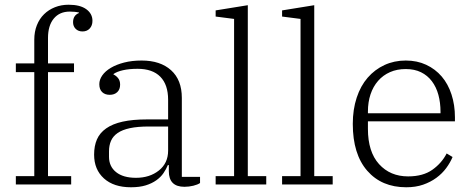

<svg xmlns="http://www.w3.org/2000/svg" viewBox="-20 -780 1993 812"><path d="M47 -35H125V-475H47V-512H125V-612Q125 -646 136 -673.5Q147 -701 166.5 -720Q186 -739 212.5 -749.5Q239 -760 270 -760Q319 -760 345 -741Q371 -722 371 -692Q371 -672 359.5 -659.5Q348 -647 329 -647Q311 -647 300 -658Q289 -669 289 -686Q289 -715 314 -725V-727Q306 -729 296 -730Q286 -731 275 -731Q232 -731 207.5 -701.5Q183 -672 183 -619V-512H293V-475H183V-35H281V0H47Z M534 12Q461 12 419.5 -25.5Q378 -63 378 -126Q378 -163 390 -190.5Q402 -218 429 -237Q456 -256 498.5 -265.5Q541 -275 602 -275H691V-358Q691 -422 658 -455.5Q625 -489 562 -489Q526 -489 500 -483Q474 -477 460 -467V-465Q471 -460 479.5 -449.5Q488 -439 488 -422Q488 -402 476 -390.5Q464 -379 444 -379Q424 -379 412 -390.5Q400 -402 400 -424Q400 -443 412.5 -461Q425 -479 448.5 -493Q472 -507 505 -515.5Q538 -524 579 -524Q658 -524 703.5 -483Q749 -442 749 -366V-32H826V-6Q816 1 797.5 5.5Q779 10 760 10Q694 10 694 -56V-82H690Q683 -65 671.5 -48Q660 -31 641 -17.5Q622 -4 596 4Q570 12 534 12ZM555 -28Q613 -28 652 -59Q691 -90 691 -143V-245H610Q562 -245 529.5 -238Q497 -231 477.5 -217.5Q458 -204 449.5 -184.5Q441 -165 441 -140V-117Q441 -76 471 -52Q501 -28 555 -28Z M892 -35H970V-700L892 -710V-736L1028 -758V-35H1106V0H892Z M1173 -35H1251V-700L1173 -710V-736L1309 -758V-35H1387V0H1173Z M1698 12Q1594 12 1533 -58Q1472 -128 1472 -256Q1472 -317 1488.5 -367Q1505 -417 1535 -451.5Q1565 -486 1606 -505Q1647 -524 1696 -524Q1744 -524 1782.5 -506Q1821 -488 1848 -456.5Q1875 -425 1889.5 -380.5Q1904 -336 1904 -284V-267H1536V-235Q1536 -138 1583 -86Q1630 -34 1706 -34Q1769 -34 1808.5 -62Q1848 -90 1869 -131L1894 -116Q1884 -92 1867 -69Q1850 -46 1825.5 -28Q1801 -10 1769.5 1Q1738 12 1698 12ZM1536 -301H1843V-307Q1843 -346 1834 -379Q1825 -412 1806.5 -436.5Q1788 -461 1760.5 -474.5Q1733 -488 1696 -488Q1659 -488 1629.5 -475Q1600 -462 1579 -438Q1558 -414 1547 -381Q1536 -348 1536 -308Z"/></svg>

Font: IBM Plex Serif Light
Style: Regular
Weight: 300
Designer: Mike Abbink, Paul van der Laan, Pieter van Rosmalen
Foundry: Bold Monday
Version: Version 3.001